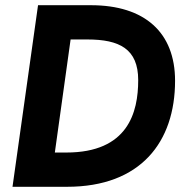

<svg xmlns="http://www.w3.org/2000/svg" viewBox="-20 -717 711 737"><path d="M28 0H237.5C520.5 0 652 -172.5 652 -407C652 -592 536 -697 329 -697H126ZM190.5 -131.5 251 -565.5H315.5C437.5 -565.5 510.5 -530 510.5 -409.5C510.5 -285.5 471.5 -131.5 234.5 -131.5Z"/></svg>

Font: HK Grotesk ExtraBold
Style: Italic
Weight: 800
Italic angle: -16°
Designer: Alfredo Marco Pradil
Foundry: Hanken Design Co.
Version: Version 3.001;FEAKit 1.0